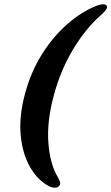

<svg xmlns="http://www.w3.org/2000/svg" viewBox="-20 -757 521 899"><path d="M97 -318Q125 -421.5 177.2 -504.2Q229.5 -587 296 -644.8Q362.5 -702.5 432 -730Q475 -745 480.5 -727.5Q484.5 -715 455.5 -689Q383 -626 323.5 -528Q264 -430 232 -310.5Q199 -189 206.5 -88.2Q214 12.5 251.5 74Q259 87 261.2 96.2Q263.5 105.5 258.5 112Q245 130 210.5 115.5Q157 88 121.2 26.2Q85.5 -35.5 77 -123.5Q68.5 -211.5 97 -318Z"/></svg>

Font: Fraunces 72pt Soft
Style: Bold Italic
Weight: 700
Italic angle: -16°
Version: Version 1.000;[b76b70a41]